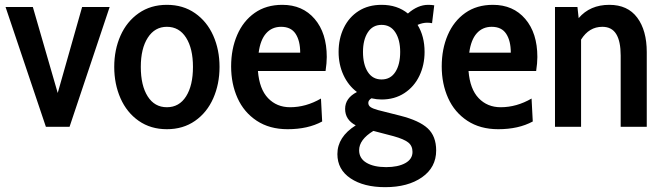

<svg xmlns="http://www.w3.org/2000/svg" viewBox="-20 -525 2744 795"><path d="M3 -496H116L219 -140L320 -496H434L268 0H170Z M453 -248Q453 -319 479 -377.5Q505 -436 554.5 -470.5Q604 -505 671 -505Q738 -505 787.5 -470.5Q837 -436 863 -377.5Q889 -319 889 -248Q889 -177 863 -118Q837 -59 787.5 -24.5Q738 10 671 10Q604 10 554.5 -24.5Q505 -59 479 -118Q453 -177 453 -248ZM779 -248Q779 -324 750.5 -369Q722 -414 671 -414Q621 -414 592 -369Q563 -324 563 -248Q563 -171 591.5 -126Q620 -81 671 -81Q722 -81 750.5 -126Q779 -171 779 -248Z M937 -250Q937 -322 962 -380Q987 -438 1034.5 -471.5Q1082 -505 1149 -505Q1233 -505 1283 -446.5Q1333 -388 1333 -289Q1333 -264 1328 -231H1048Q1054 -156 1090 -118.5Q1126 -81 1181 -81Q1247 -81 1309 -117L1314 -22Q1255 10 1171 10Q1096 10 1043 -25Q990 -60 963.5 -119Q937 -178 937 -250ZM1223 -307Q1223 -356 1204 -385Q1185 -414 1144 -414Q1106 -414 1082 -387Q1058 -360 1051 -307Z M1377 113Q1377 42 1453 -6Q1409 -29 1409 -74Q1409 -119 1458 -144Q1422 -171 1402 -214.5Q1382 -258 1382 -310Q1382 -365 1403.5 -409.5Q1425 -454 1465 -479.5Q1505 -505 1560 -505Q1625 -505 1669 -469Q1710 -505 1753 -505Q1766 -505 1778 -503L1769 -429Q1759 -431 1749 -431Q1730 -431 1709 -422Q1738 -375 1738 -310Q1738 -256 1716.5 -211Q1695 -166 1654.5 -139.5Q1614 -113 1560 -113Q1540 -113 1518 -118Q1505 -110 1505 -99Q1505 -88 1514.5 -81.5Q1524 -75 1546 -69L1637 -46Q1716 -26 1751 6.5Q1786 39 1786 98Q1786 168 1727.5 209Q1669 250 1575 250Q1486 250 1431.5 213.5Q1377 177 1377 113ZM1637 -310Q1637 -360 1617 -391Q1597 -422 1560 -422Q1523 -422 1503 -391Q1483 -360 1483 -310Q1483 -258 1503 -227Q1523 -196 1560 -196Q1597 -196 1617 -227Q1637 -258 1637 -310ZM1688 104Q1688 79 1670.5 65Q1653 51 1610 39L1526 17Q1467 53 1467 97Q1467 131 1497.5 149Q1528 167 1579 167Q1628 167 1658 150.5Q1688 134 1688 104Z M1809 -250Q1809 -322 1834 -380Q1859 -438 1906.5 -471.5Q1954 -505 2021 -505Q2105 -505 2155 -446.5Q2205 -388 2205 -289Q2205 -264 2200 -231H1920Q1926 -156 1962 -118.5Q1998 -81 2053 -81Q2119 -81 2181 -117L2186 -22Q2127 10 2043 10Q1968 10 1915 -25Q1862 -60 1835.5 -119Q1809 -178 1809 -250ZM2095 -307Q2095 -356 2076 -385Q2057 -414 2016 -414Q1978 -414 1954 -387Q1930 -360 1923 -307Z M2658 -309V0H2550V-295Q2550 -354 2531.5 -384Q2513 -414 2474 -414Q2419 -414 2386 -361V0H2278V-496H2371L2376 -450Q2423 -505 2503 -505Q2579 -505 2618.5 -452Q2658 -399 2658 -309Z"/></svg>

Font: Cabin Condensed SemiBold
Style: Regular
Weight: 600
Width: 3
Designer: Pablo Impallari
Foundry: Pablo Impallari. http://www.impallari.com Igino Marini. http://www.ikern.com
Version: Version 2.200